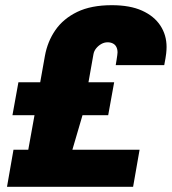

<svg xmlns="http://www.w3.org/2000/svg" viewBox="-20 -720 662 740"><path d="M7 0 32 -143H89L113 -276H28L51 -403H135L153 -504Q163 -560 193.5 -604Q224 -648 277.5 -674Q331 -700 411 -700Q481 -700 527.5 -679Q574 -658 598 -621.5Q622 -585 622 -539Q622 -528 620.5 -514Q619 -500 613 -469H426Q428 -481 429.5 -490.5Q431 -500 432 -507.5Q433 -515 433 -518Q433 -530 428.5 -539Q424 -548 415 -552.5Q406 -557 395 -557Q382 -557 370.5 -550.5Q359 -544 350.5 -533.5Q342 -523 340 -510L321 -403H420L397 -276H298L259 -143H518L493 0Z"/></svg>

Font: Archivo SemiCondensed Black
Style: Italic
Weight: 900
Width: 4
Italic angle: -10°
Designer: Hector Gatti
Foundry: Omnibus-Type
Version: Version 2.001